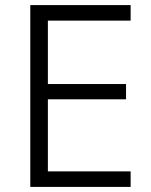

<svg xmlns="http://www.w3.org/2000/svg" viewBox="-20 -734 594 754"><path d="M493 0H99V-714H493V-653H168V-404H475V-344H168V-61H493Z"/></svg>

Font: Noto Sans Syriac Eastern Light
Style: Regular
Weight: 300
Designer: Patrick Giasson and the Monotype Design Team
Foundry: Monotype Imaging Inc.
Version: Version 3.001